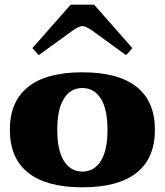

<svg xmlns="http://www.w3.org/2000/svg" viewBox="-20 -788 702 818"><path d="M118 -583 281 -768H381L544 -583L517 -553L375 -656Q345 -677 331 -677Q317 -677 287 -656L145 -553ZM22 -235Q22 -356 100 -418Q178 -480 331 -480Q484 -480 562 -418Q640 -356 640 -235Q640 -114 562 -52Q484 10 331 10Q178 10 100 -52Q22 -114 22 -235ZM438 -235Q438 -323 409.5 -368Q381 -413 331 -413Q281 -413 252.5 -368Q224 -323 224 -235Q224 -147 252.5 -102Q281 -57 331 -57Q381 -57 409.5 -102Q438 -147 438 -235Z"/></svg>

Font: Taviraj Black
Style: Regular
Weight: 900
Designer: Katatrad Team
Foundry: CadsonDemak
Version: Version 1.001